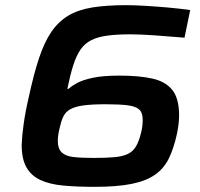

<svg xmlns="http://www.w3.org/2000/svg" viewBox="-20 -716 774 744"><path d="M346 8Q277 8 224.5 3Q172 -2 136.5 -18.5Q101 -35 82.5 -67.5Q64 -100 64 -155Q65 -187 71.5 -234.5Q78 -282 92 -342Q111 -430 131.5 -491.5Q152 -553 179 -592.5Q206 -632 244 -655Q282 -678 337 -687Q392 -696 469 -696Q499 -696 541.5 -693.5Q584 -691 629.5 -687Q675 -683 717 -677L695 -570Q637 -575 579.5 -579Q522 -583 486 -583Q433 -583 396 -578Q359 -573 334 -560.5Q309 -548 292.5 -524.5Q276 -501 264 -463.5Q252 -426 241 -372H246Q258 -383 279 -394.5Q300 -406 339.5 -414.5Q379 -423 443 -423Q519 -423 570.5 -411.5Q622 -400 648 -367Q674 -334 674 -269Q674 -255 672 -236.5Q670 -218 666 -199Q654 -143 635 -103.5Q616 -64 581.5 -39.5Q547 -15 490.5 -3.5Q434 8 346 8ZM343 -104Q392 -104 424 -107Q456 -110 475.5 -119.5Q495 -129 506.5 -148Q518 -167 526 -199Q530 -214 531.5 -227.5Q533 -241 533 -251Q533 -279 519.5 -291.5Q506 -304 474.5 -308Q443 -312 389 -312Q336 -312 303.5 -307.5Q271 -303 253 -293Q235 -283 226.5 -266.5Q218 -250 213 -227Q209 -213 206.5 -198Q204 -183 204 -170Q204 -140 219 -125.5Q234 -111 265 -107.5Q296 -104 343 -104Z"/></svg>

Font: Saira SemiExpanded SemiBold
Style: Italic
Weight: 600
Width: 6
Italic angle: -12°
Designer: Hector Gatti with collaboration of the Omnibus-Type team
Foundry: Omnibus-Type
Version: Version 1.101